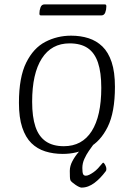

<svg xmlns="http://www.w3.org/2000/svg" viewBox="-20 -686 598 872"><path d="M265 13Q222 13 185.5 1.5Q149 -10 122.5 -36Q96 -62 81 -107Q66 -152 66 -219Q66 -335 99 -401.5Q132 -468 186 -496Q240 -524 303 -524Q346 -524 382 -512.5Q418 -501 445 -475Q472 -449 487 -404Q502 -359 502 -292Q502 -176 469 -109.5Q436 -43 382.5 -15Q329 13 265 13ZM270 -22Q353 -22 396.5 -90.5Q440 -159 440 -287Q440 -357 425 -401.5Q410 -446 378.5 -467.5Q347 -489 296 -489Q214 -489 170 -420.5Q126 -352 126 -224Q126 -155 141 -110.5Q156 -66 188 -44Q220 -22 270 -22ZM350 166Q346 166 338.5 162.5Q331 159 323 153.5Q315 148 308.5 142.5Q302 137 300 133Q298 128 297.5 117.5Q297 107 297 90Q297 68 309 45.5Q321 23 338 3.5Q355 -16 370.5 -29Q386 -42 393 -45Q410 -49 411 -44.5Q412 -40 403.5 -28.5Q395 -17 383.5 -0.5Q372 16 363 36Q354 56 354 77Q354 98 357.5 105Q361 112 370 112Q377 112 386 107.5Q395 103 405 96Q415 89 424.5 79Q434 69 442 59Q444 57 445.5 55Q447 53 449 53Q452 53 457.5 62.5Q463 72 463 82Q463 89 460 92Q448 108 435 121.5Q422 135 408.5 145Q395 155 380.5 160.5Q366 166 350 166ZM167 -616Q163 -616 161 -617.5Q159 -619 159 -625Q159 -639 164 -652.5Q169 -666 182 -666H455Q459 -666 461 -664.5Q463 -663 463 -657Q463 -642 458 -629Q453 -616 440 -616Z"/></svg>

Font: Briem Hand Thin
Style: Regular
Weight: 100
Designer: Gunnlaugur SE Briem, Eben Sorkin
Foundry: Sorkin Type Co.
Version: Version 1.003